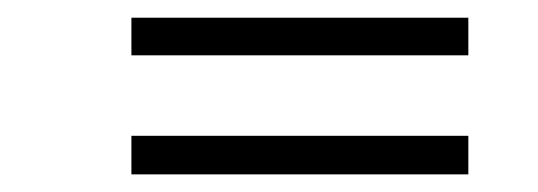

<svg xmlns="http://www.w3.org/2000/svg" viewBox="-20 -340 614 219"><path d="M129.9 -141.1V-185.1H514.2V-141.1ZM129.9 -276.9V-319.8H514.2V-276.9Z"/></svg>

Font: Dehuti
Style: Bold-Italic
Weight: 700
Version: Version 1.2